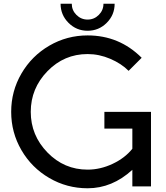

<svg xmlns="http://www.w3.org/2000/svg" viewBox="-20 -1000 890 1030"><path d="M740 -690 670 -620Q631 -659 571.5 -684.5Q512 -710 450 -710Q324 -710 234.5 -618Q145 -526 145 -400Q145 -274 234.5 -182Q324 -90 450 -90Q518 -90 584 -121Q650 -152 690 -202V-310H540V-400H790V0H690V-89Q582 10 450 10Q339 10 244.5 -45Q150 -100 95 -194.5Q40 -289 40 -400Q40 -511 95 -605.5Q150 -700 244.5 -755Q339 -810 450 -810Q620 -810 740 -690ZM305 -980H365Q365 -945 390 -920Q415 -895 450 -895Q485 -895 510 -920Q535 -945 535 -980H595Q595 -920 552.5 -877.5Q510 -835 450 -835Q390 -835 347.5 -877.5Q305 -920 305 -980Z"/></svg>

Font: Laverick
Style: Regular
Weight: 400
Designer: Daniel Pimley
Foundry: Daniel Pimley
Version: Version 1.000;PS 001.001;hotconv 1.0.56